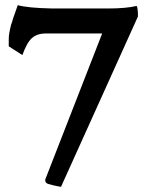

<svg xmlns="http://www.w3.org/2000/svg" viewBox="-20 -713 556 746"><path d="M398 -680Q470 -680 511 -690Q516 -682 516 -649L217 13Q212 12 201 10Q190 8 183 6Q176 4 168 2Q154 -2 156 -16L377 -583H159Q124 -583 104 -565Q84 -547 67 -499L14 -533V-557Q14 -576 16 -584Q18 -592 20 -604Q22 -616 27 -628Q30 -640 36 -656Q42 -673 49 -693Q87 -682 184 -680Z"/></svg>

Font: Lusitana
Style: Bold
Weight: 700
Designer: Ana Paula Megda
Foundry: Ana Paula Megda
Version: Version 1.001; ttfautohint (v1.4.1)